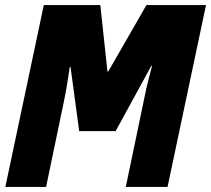

<svg xmlns="http://www.w3.org/2000/svg" viewBox="-20 -734 829 754"><path d="M1 0H161L229 -326C240 -378 248 -429 254 -471H257L291 -219H434L574 -475H577C569 -443 556 -397 547 -350L474 0H638L789 -714H555L405 -453H402L374 -714H152Z"/></svg>

Font: Noto Sans Condensed Black
Style: Italic
Weight: 900
Width: 3
Italic angle: -12°
Designer: Monotype Design Team
Foundry: Monotype Imaging Inc.
Version: Version 2.013